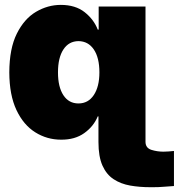

<svg xmlns="http://www.w3.org/2000/svg" viewBox="-20 -573 742 797"><path d="M233.4 6.8Q175.3 6.8 126.5 -23.7Q77.6 -54.2 48.3 -116.2Q19 -178.2 18.6 -272.5Q19 -371.6 49.8 -433.3Q80.6 -495.1 129.4 -523.9Q178.2 -552.7 232.4 -552.7Q293 -552.7 331.3 -522.5Q369.6 -492.2 385.7 -450.2H389.6V-545.9H584V16.6Q584.5 41.5 608.6 49.1Q632.8 56.6 658.2 56.6Q668.9 56.6 679.7 55.7Q690.4 54.7 702.1 53.7V199.2Q687 199.7 662.4 202.1Q637.7 204.6 604.5 204.1Q559.6 204.1 520.5 197.3Q481.4 190.4 451.7 170.9Q421.9 151.4 405.3 114.3Q388.7 77.1 388.7 16.6V-89.8H385.7Q368.7 -48.3 329.8 -20.5Q291 7.3 233.4 6.8ZM305.7 -143.6Q346.2 -143.6 369.4 -178.5Q392.6 -213.4 392.6 -272.5Q392.6 -333.5 369.4 -367.7Q346.2 -401.9 305.7 -402.3Q265.6 -401.9 243.2 -367.7Q220.7 -333.5 220.7 -272.5Q220.7 -211.9 243.2 -177.7Q265.6 -143.6 305.7 -143.6Z"/></svg>

Font: Inter Tight Black
Style: Regular
Weight: 900
Designer: Rasmus Andersson
Foundry: rsms
Version: Version 3.004; ttfautohint (v1.8.4.7-5d5b)